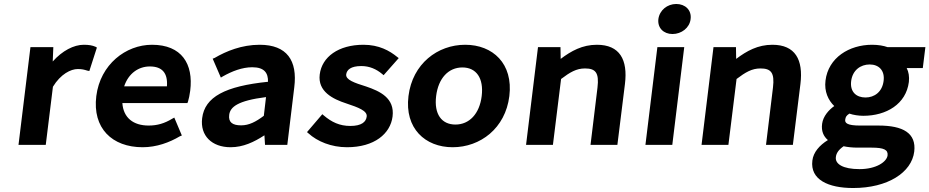

<svg xmlns="http://www.w3.org/2000/svg" viewBox="-20 -728 4671 965"><path d="M246 -292C285 -356 336 -381 371 -381C392 -381 403 -378 419 -373L429 -371L467 -489L460 -493C444 -500 426 -503 401 -503C351 -503 293 -473 245 -419L248 -491H133L73 0H210Z M884 -43 894 -47 856 -137 845 -131C807 -108 771 -97 727 -97C650 -97 600 -136 595 -210H922L925 -218C929 -230 933 -250 936 -272C953 -407 893 -503 744 -503C612 -503 484 -404 464 -245C444 -84 543 12 697 12C767 12 832 -12 884 -43ZM819 -294H604C626 -360 677 -394 733 -394C796 -394 824 -360 819 -294Z M1309 -48 1312 0H1424L1459 -289C1476 -424 1422 -503 1285 -503C1195 -503 1117 -471 1059 -437L1049 -433L1090 -338L1100 -344C1146 -370 1197 -390 1248 -390C1310 -390 1328 -360 1327 -317C1112 -295 1009 -241 996 -134C985 -46 1045 12 1139 12C1202 12 1257 -14 1309 -48ZM1306 -146C1266 -116 1232 -98 1192 -98C1149 -98 1127 -113 1132 -151C1137 -190 1174 -222 1317 -240Z M1724 12C1862 12 1942 -56 1953 -142C1965 -236 1888 -270 1821 -293C1760 -312 1717 -327 1720 -354C1723 -377 1743 -396 1796 -396C1837 -396 1871 -381 1901 -356L1908 -350L1984 -436L1976 -442C1938 -473 1885 -503 1807 -503C1681 -503 1598 -442 1587 -354C1576 -268 1653 -230 1721 -208C1781 -188 1827 -171 1823 -142C1820 -116 1798 -95 1741 -95C1687 -95 1647 -114 1607 -148L1600 -154L1523 -64L1530 -58C1575 -17 1645 12 1724 12Z M2540 -245C2560 -408 2457 -503 2318 -503C2180 -503 2053 -408 2033 -245C2013 -83 2117 12 2255 12C2394 12 2520 -83 2540 -245ZM2401 -245C2390 -156 2339 -102 2269 -102C2199 -102 2161 -155 2172 -245C2183 -335 2234 -389 2304 -389C2374 -389 2412 -335 2401 -245Z M2800 -331C2845 -365 2877 -384 2920 -384C2973 -384 2992 -363 2983 -288L2948 0H3083L3121 -306C3136 -428 3095 -503 2980 -503C2907 -503 2851 -472 2798 -432L2797 -491H2684L2624 0H2759Z M3379 -708C3334 -708 3295 -677 3289 -632C3284 -588 3315 -557 3360 -557C3405 -557 3446 -588 3451 -632C3457 -677 3424 -708 3379 -708ZM3419 -491H3284L3224 0H3359Z M3682 -331C3727 -365 3759 -384 3802 -384C3855 -384 3874 -363 3865 -288L3830 0H3965L4003 -306C4018 -428 3977 -503 3862 -503C3789 -503 3733 -472 3680 -432L3679 -491H3566L3506 0H3641Z M4290 14H4361C4423 14 4444 25 4441 53C4437 85 4385 122 4300 122C4216 122 4177 96 4181 62C4183 43 4193 26 4220 7C4238 11 4263 14 4290 14ZM4575 34C4586 -59 4519 -97 4395 -97H4302C4238 -97 4226 -110 4228 -126C4230 -141 4234 -147 4249 -157C4269 -150 4296 -146 4319 -146C4435 -146 4534 -205 4548 -316C4551 -343 4547 -367 4537 -386H4618L4631 -491H4441C4422 -498 4394 -503 4363 -503C4248 -503 4143 -438 4129 -323C4122 -268 4143 -224 4173 -195C4146 -176 4117 -144 4112 -106C4107 -69 4119 -43 4141 -24C4099 2 4068 37 4063 79C4051 175 4143 217 4268 217C4442 217 4562 139 4575 34ZM4351 -404C4397 -404 4428 -374 4421 -321C4414 -266 4375 -238 4330 -238C4284 -238 4251 -266 4258 -321C4265 -375 4305 -404 4351 -404Z"/></svg>

Font: Falling Sky
Style: SeBdObl
Weight: 600
Designer: Paul D. Hunt
Foundry: Adobe Systems Incorporated
Version: Version 1.02